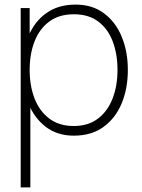

<svg xmlns="http://www.w3.org/2000/svg" viewBox="-20 -575 616 835"><path d="M301 15Q229.5 15 179.5 -23Q129.5 -61 103.2 -125.8Q77 -190.5 77 -271Q77 -353 103.5 -417.2Q130 -481.5 181.8 -518.2Q233.5 -555 309 -555Q381.5 -555 432.2 -517.2Q483 -479.5 509.5 -415Q536 -350.5 536 -271Q536 -190 509 -125.2Q482 -60.5 429.8 -22.8Q377.5 15 301 15ZM70 240V-540H109V-115H112V240ZM301 -27Q363.5 -27 405.8 -59Q448 -91 469.5 -146.2Q491 -201.5 491 -271Q491 -340 470.2 -394.8Q449.5 -449.5 407.5 -481.2Q365.5 -513 301 -513Q238 -513 195.2 -482Q152.5 -451 130.8 -396.2Q109 -341.5 109 -271Q109 -201.5 130.5 -146.2Q152 -91 194.8 -59Q237.5 -27 301 -27Z"/></svg>

Font: Manrope ExtraLight ExtraLight
Style: Regular
Weight: 250
Version: Version 4.501